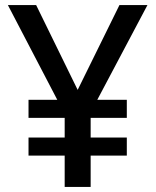

<svg xmlns="http://www.w3.org/2000/svg" viewBox="-20 -785 612 754"><path d="M285 -432 122 -765H11L205 -393H92V-322H234V-245H92V-174H234V-51H336V-174H478V-245H336V-322H478V-393H362L559 -765H449Z"/></svg>

Font: Noto Sans Tamil UI Medium
Style: Regular
Weight: 500
Designer: Jelle Bosma - Monotype Design Team
Foundry: Monotype Imaging Inc.
Version: Version 2.004